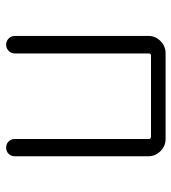

<svg xmlns="http://www.w3.org/2000/svg" viewBox="14 -588 573 642"><g transform="rotate(90 301.0 -266.5)"><path d="M99.6 -29.3V-475.6Q99.6 -499 116.7 -516.1Q133.8 -533.2 157.2 -533.2H444.3Q467.8 -533.2 484.9 -516.1Q502 -499 502 -475.6V-29.3Q502 -16.6 493.7 -8.3Q485.4 0 473.1 0Q460.9 0 452.6 -8.3Q444.3 -16.6 444.3 -29.3V-476.6Q444.3 -484.4 436.5 -484.4H165Q158.2 -484.4 158.2 -476.6V-29.3Q158.2 -16.6 149.4 -8.3Q140.6 0 128.9 0Q117.2 0 108.4 -8.3Q99.6 -16.6 99.6 -29.3Z"/></g></svg>

Font: Gen Jyuu Gothic P Light
Style: Regular
Weight: 200
Designer: [Source Han Sans]
Ryoko NISHIZUKA  (kana & ideographs); Paul D. Hunt (Latin, Greek & Cyrillic); Wenlong ZHANG  (bopomofo
Version: Version 1.002.20150607